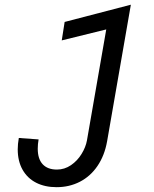

<svg xmlns="http://www.w3.org/2000/svg" viewBox="-20 -576 640 796"><path d="M136.5 40.5Q136.5 83 157 105Q177.5 127 216 127Q247.5 127 274.2 108.8Q301 90.5 318.2 62.2Q335.5 34 340.5 6L420.5 -454L236 -408.5L248 -485L522.5 -556.5L424 10Q413.5 69 384.2 112Q355 155 311.2 177.5Q267.5 200 214.5 200Q166 200 129.8 181.5Q93.5 163 73.5 127.5Q53.5 92 53.5 43Q53.5 21 58 -4L140 2Q136.5 21.5 136.5 40.5Z"/></svg>

Font: JuliaMono
Style: Italic
Weight: 400
Italic angle: -9°
Monospace: yes
Designer: cormullion
Foundry: corm
Version: Version 0.057; ttfautohint (v1.8.4)